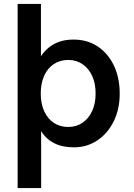

<svg xmlns="http://www.w3.org/2000/svg" viewBox="-20 -740 684 980"><path d="M70 220V-720H189V-453Q205 -477 227.5 -496Q250 -515 281.5 -526.5Q313 -538 355 -538Q427 -538 480 -502Q533 -466 562 -404Q591 -342 591 -262Q591 -183 560.5 -121Q530 -59 477 -23.5Q424 12 357 12Q298 12 256 -9.5Q214 -31 190 -71V220ZM329 -92Q369 -92 400.5 -113Q432 -134 450 -172.5Q468 -211 468 -263Q468 -315 450 -353.5Q432 -392 400.5 -413Q369 -434 329 -434Q286 -434 254.5 -413Q223 -392 205.5 -353.5Q188 -315 188 -263Q188 -211 205.5 -172.5Q223 -134 254.5 -113Q286 -92 329 -92Z"/></svg>

Font: DM Sans 9pt SemiBold
Style: Regular
Weight: 600
Version: Version 4.004;gftools[0.9.30]